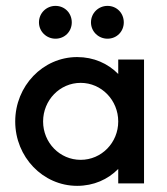

<svg xmlns="http://www.w3.org/2000/svg" viewBox="-20 -617 561 646"><path d="M166.7 -486.8C197.9 -486.8 221.5 -511.1 221.5 -541.7C221.5 -572.9 197.9 -597.2 166.7 -597.2C136.1 -597.2 111.1 -572.9 111.1 -541.7C111.1 -511.1 136.1 -486.8 166.7 -486.8ZM341.7 -486.8C372.9 -486.8 396.5 -511.1 396.5 -541.7C396.5 -572.9 372.9 -597.2 341.7 -597.2C311.1 -597.2 286.1 -572.9 286.1 -541.7C286.1 -511.1 311.1 -486.8 341.7 -486.8ZM239.6 8.3C295.1 8.3 343.1 -13.2 377.8 -48.6V0H464.6V-416.7H377.8V-368.1C343.1 -403.5 295.1 -425 239.6 -425C124.3 -425 31.2 -327.8 31.2 -208.3C31.2 -88.9 124.3 8.3 239.6 8.3ZM251.4 -79.2C181.2 -79.2 125 -136.8 125 -208.3C125 -279.9 181.2 -338.2 251.4 -338.2C321.5 -338.2 377.8 -279.9 377.8 -208.3C377.8 -136.8 321.5 -79.2 251.4 -79.2Z"/></svg>

Font: Afacad Medium
Style: Regular
Weight: 500
Designer: Kristian Moeller
Foundry: Dicotype
Version: Version 1.000